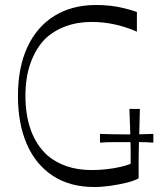

<svg xmlns="http://www.w3.org/2000/svg" viewBox="-20 -735 635 770"><path d="M358 15Q261 15 192.5 -29.5Q124 -74 88 -156Q52 -238 52 -350Q52 -465 90 -546.5Q128 -628 198.5 -671.5Q269 -715 366 -715Q393 -715 421.5 -712Q450 -709 478 -702Q506 -695 529 -687V-608Q486 -627 440.5 -637Q395 -647 347 -647Q290 -647 242 -629Q194 -611 160 -578Q124 -541 103 -483.5Q82 -426 82 -350Q82 -273 104 -212.5Q126 -152 170 -112Q202 -84 247 -68.5Q292 -53 349 -53Q378 -53 408.5 -56.5Q439 -60 464.5 -66Q490 -72 504 -78Q504 -112 504 -134.5Q504 -157 503 -177.5Q502 -198 501.5 -225.5Q501 -253 499 -298H541Q540 -248 539 -215.5Q538 -183 537 -157Q536 -131 536 -100Q536 -69 536 -20Q519 -10 488.5 -2.5Q458 5 423.5 10Q389 15 358 15ZM381 -163V-198Q408 -197 434.5 -196.5Q461 -196 487 -196Q515 -196 542 -196.5Q569 -197 595 -198V-163Q569 -165 542 -165Q515 -165 487 -165Q461 -165 434.5 -165Q408 -165 381 -163Z"/></svg>

Font: Ojuju
Style: Regular
Weight: 400
Designer: Chisaokwu Joboson, Mirko Velimirovic
Foundry: Udi Foundry
Version: Version 1.000